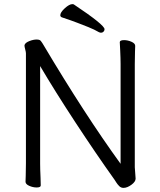

<svg xmlns="http://www.w3.org/2000/svg" viewBox="-20 -900 778 933"><path d="M580 13Q568 13 559.5 4.5Q551 -4 545 -13.5Q539 -23 537 -26Q445 -155 346 -306Q247 -457 175 -579V-105Q175 -79 177 -37L178 1Q178 11 158 11Q140 11 122 3Q104 -5 104 -17Q104 -33 105 -45L106 -106V-641Q106 -647 102.5 -660Q99 -673 99 -678Q99 -682 100 -683Q104 -693 123 -700.5Q142 -708 159 -708Q165 -708 168 -707Q174 -706 178 -701.5Q182 -697 185.5 -691Q189 -685 191 -682Q392 -344 566 -104V-589Q566 -615 564 -657Q562 -687 562 -695Q562 -705 583 -705Q601 -705 619 -697Q637 -689 637 -677Q637 -661 636 -649L635 -588V-87L637 -60L639 -32Q639 -17 618.5 -2Q598 13 580 13ZM471 -741Q466 -741 460 -744Q440 -756 409 -768.5Q378 -781 356.5 -789Q335 -797 324 -801L280 -816Q273 -819 273 -826Q273 -840 295 -860Q317 -880 332 -880Q336 -880 338 -879Q488 -779 488 -758Q488 -751 483 -746Q478 -741 471 -741Z"/></svg>

Font: LXGW Bright TC
Style: Regular
Weight: 400
Designer: Christian Thalmann (Catharsis Fonts)
Foundry: LXGW / Christian Thalmann (Catharsis Fonts) / Fontworks Inc.
Version: Version 5.501